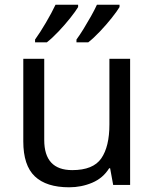

<svg xmlns="http://www.w3.org/2000/svg" viewBox="-20 -786 658 816"><path d="M533 -536V0H461L448 -71H444Q418 -29 372 -9.5Q326 10 274 10Q177 10 128 -36.5Q79 -83 79 -185V-536H168V-191Q168 -63 287 -63Q376 -63 410.5 -113Q445 -163 445 -257V-536ZM488 -756Q478 -739 455 -710Q432 -681 405 -652.5Q378 -624 355 -606H305V-618Q319 -637 335 -663Q351 -689 366.5 -716.5Q382 -744 392 -766H488ZM312 -756Q302 -739 279 -710Q256 -681 229 -652.5Q202 -624 179 -606H129V-618Q150 -647 175 -689.5Q200 -732 216 -766H312Z"/></svg>

Font: Noto Sans Modi
Style: Regular
Weight: 400
Designer: Monotype Design Team
Foundry: Monotype Imaging Inc.
Version: Version 2.003; ttfautohint (v1.8.4.7-5d5b)